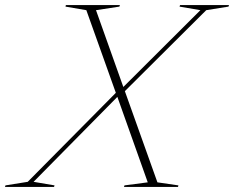

<svg xmlns="http://www.w3.org/2000/svg" viewBox="-102 -735 921 755"><path d="M479 -18 359.5 -354 30 -20 112.5 -6 110.5 0H-82.5L-80.5 -6L7 -20L353.5 -370L237.5 -695L155.5 -709L157 -715H369.5L367.5 -709L275.5 -695L383 -393L686 -695L604 -709L606 -715H798.5L796.5 -709L709 -695L389 -376.5L517 -18L599.5 -6L598 0H385.5L387.5 -6Z"/></svg>

Font: Newsreader Display ExtraLight
Style: Italic
Weight: 275
Italic angle: -17°
Designer: Hugues Gentile
Foundry: Production Type
Version: Version 1.002